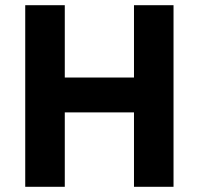

<svg xmlns="http://www.w3.org/2000/svg" viewBox="-20 -718 764 738"><path d="M495 0H647V-698H495V-420H229V-698H77V0H229V-286H495Z"/></svg>

Font: IBM Plex Devanagari
Style: Bold
Weight: 700
Designer: Mike Abbink, Paul van der Laan, Pieter van Rosmalen, Erin McLaughlin
Foundry: Bold Monday
Version: Version 1.0